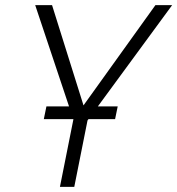

<svg xmlns="http://www.w3.org/2000/svg" viewBox="-20 -731 693 751"><path d="M306.6 -318.8 587.9 -710.9H653.3L362.8 -314.9H440.4L430.2 -265.1H326.2L322.3 -259.8L270.5 0H214.4L267.1 -264.2L266.6 -265.1H151.4L161.6 -314.9H250L117.7 -710.9H183.6Z"/></svg>

Font: Franko
Style: Light Italic
Weight: 300
Designer: Google
Version: Version 1.200310; 2013